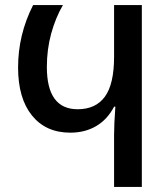

<svg xmlns="http://www.w3.org/2000/svg" viewBox="-20 -734 658 754"><path d="M428 -205Q428 -245 433 -315H428Q402 -265 358 -239Q314 -213 256 -213Q160 -213 105.5 -280.5Q51 -348 51 -469Q51 -598 110 -714H227Q198 -664 181 -602Q164 -540 164 -471Q164 -305 285 -305Q356 -305 392 -354.5Q428 -404 428 -511V-714H537V0H428Z"/></svg>

Font: Noto Sans Georgian Medium Narrow
Style: Regular
Weight: 500
Width: 4
Designer: Monotype Design team
Foundry: Monotype Imaging Inc.
Version: Version 1.000